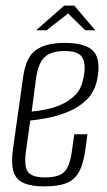

<svg xmlns="http://www.w3.org/2000/svg" viewBox="-20 -655 383 685"><path d="M138 10Q92 10 64.5 -2Q37 -14 28 -43.5Q19 -73 27 -129L63 -383Q73 -453 109.5 -477.5Q146 -502 210 -502Q287 -502 314 -471.5Q341 -441 326 -368Q316 -324 287 -297Q258 -270 220 -255Q182 -240 146 -233.5Q110 -227 88 -225L73 -119Q65 -65 78.5 -43.5Q92 -22 141 -22Q191 -22 210.5 -43Q230 -64 237 -119L245 -176H292L285 -124Q278 -71 262 -42Q246 -13 216.5 -1.5Q187 10 138 10ZM93 -257Q115 -259 143.5 -264.5Q172 -270 200 -282.5Q228 -295 248.5 -316Q269 -337 276 -369Q288 -418 276 -445.5Q264 -473 212 -473Q163 -473 140 -452Q117 -431 109 -378ZM109 -547 209 -635H245L320 -547H284L223 -607L146 -547Z"/></svg>

Font: Alumni Sans Light
Style: Italic
Weight: 300
Italic angle: -8°
Version: Version 1.016